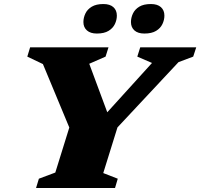

<svg xmlns="http://www.w3.org/2000/svg" viewBox="-20 -933 994 953"><path d="M734.5 -620.5 661.5 -652 676 -698H954L939 -652L866 -624.5L563 -300.5L492.5 -74L564.5 -46L551 0H159L173 -46L254.5 -76.5L324 -300L193 -615L115.5 -652L129.5 -698H518.5L504 -652L423 -616.5L525.5 -340.5L480 -340ZM460.5 -766.5Q429 -766.5 411.5 -782Q394 -797.5 394 -823.5Q394 -845 403.8 -865.8Q413.5 -886.5 435.5 -899.8Q457.5 -913 493 -913Q525.5 -913 542.8 -897.5Q560 -882 560 -855.5Q560 -834 550.2 -813.5Q540.5 -793 518.8 -779.8Q497 -766.5 460.5 -766.5ZM696.5 -766.5Q664.5 -766.5 647.2 -782Q630 -797.5 630 -823.5Q630 -845 639.8 -865.8Q649.5 -886.5 671.2 -899.8Q693 -913 729 -913Q761.5 -913 778.8 -897.5Q796 -882 796 -855.5Q796 -834 786.2 -813.5Q776.5 -793 754.8 -779.8Q733 -766.5 696.5 -766.5Z"/></svg>

Font: Newsreader 9pt ExtraBold
Style: Italic
Weight: 800
Italic angle: -17°
Designer: Hugues Gentile
Foundry: Production Type
Version: Version 1.003